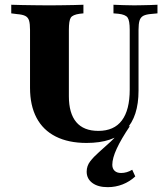

<svg xmlns="http://www.w3.org/2000/svg" viewBox="-20 -591 696 809"><path d="M433.9 197.6Q392.7 197.6 369 179.8Q345.2 162.1 345.2 132.3Q345.2 108.1 360.1 88.7Q375 69.4 397.6 49.6Q420.2 29.8 446 6Q471.8 -17.7 495.2 -50.8L527.4 -59.7Q490.3 -4.8 471.8 35.5Q453.2 75.8 453.2 103.2Q453.2 119.4 462.9 128.6Q472.6 137.9 490.3 137.9Q514.5 137.9 537.1 124.2L550 152.4Q526.6 174.2 496.8 185.9Q466.9 197.6 433.9 197.6ZM106.5 -369.4V-465.3Q106.5 -491.1 102.4 -504.4Q98.4 -517.7 86.7 -523.8Q75 -529.8 52.4 -531.5L27.4 -534.7V-571Q46 -570.2 71.8 -569.8Q97.6 -569.4 125 -569Q152.4 -568.5 176.6 -568.5H187.9H199.2Q221 -568.5 245.2 -569Q269.4 -569.4 292.3 -569.8Q315.3 -570.2 331.5 -571V-534.7L316.1 -533.1Q286.3 -529 278.2 -516.5Q270.2 -504 270.2 -465.3V-369.4ZM344.4 11.3Q268.5 11.3 214.9 -15.7Q161.3 -42.7 133.9 -94.8Q106.5 -146.8 106.5 -221V-369.4H270.2V-185.5Q270.2 -113.7 301.2 -76.6Q332.3 -39.5 394.4 -39.5Q460.5 -39.5 493.5 -83.5Q526.6 -127.4 526.6 -213.7V-369.4H563.7V-208.9Q563.7 -100 510.5 -44.4Q457.3 11.3 344.4 11.3ZM526.6 -369.4V-465.3Q526.6 -504 517.7 -516.9Q508.9 -529.8 478.2 -533.1L458.1 -534.7V-571Q474.2 -570.2 499.2 -569.4Q524.2 -568.5 545.2 -568.5Q559.7 -568.5 577.8 -569Q596 -569.4 613.3 -569.8Q630.6 -570.2 643.5 -571V-534.7L618.5 -532.3Q596 -530.6 584.3 -524.6Q572.6 -518.5 568.1 -504.8Q563.7 -491.1 563.7 -465.3V-369.4Z"/></svg>

Font: Playfair 9pt Black
Style: Regular
Weight: 900
Designer: Claus Eggers Sørensen
Foundry: Claus Eggers Sørensen
Version: Version 2.203